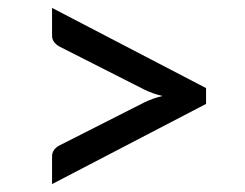

<svg xmlns="http://www.w3.org/2000/svg" viewBox="-20 -579 620 485"><path d="M111.5 -114V-184Q111.5 -201.5 130 -211.5L344 -320Q365 -330.5 390.5 -336.5Q365 -342.5 344 -353L130 -461.5Q111.5 -472 111.5 -489V-559L500.5 -356.5V-316.5Z"/></svg>

Font: Verano Sans Medium
Style: Regular
Weight: 500
Designer: Lukasz Dziedzic with Adam Twardoch and Botio Nikoltchev
Foundry: tyPoland Lukasz Dziedzic
Version: Version 3.001;December 28, 2019;FontCreator 12.0.0.2547 64-b